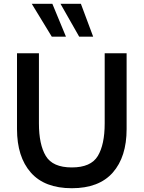

<svg xmlns="http://www.w3.org/2000/svg" viewBox="-20 -982 760 1016"><path d="M70 -299V-700H186V-329Q186 -217 222.5 -156.5Q259 -96 360 -96Q461 -96 497.5 -156.5Q534 -217 534 -329V-700H650V-299Q650 -152 577 -69Q504 14 360 14Q216 14 143 -69Q70 -152 70 -299ZM254 -788 148 -962H257L329 -788ZM399 -788 300 -962H408L473 -788Z"/></svg>

Font: Cabin SemiBold
Style: Regular
Weight: 600
Designer: Pablo Impallari
Foundry: Pablo Impallari. http://www.impallari.com Igino Marini. http://www.ikern.com
Version: Version 2.200